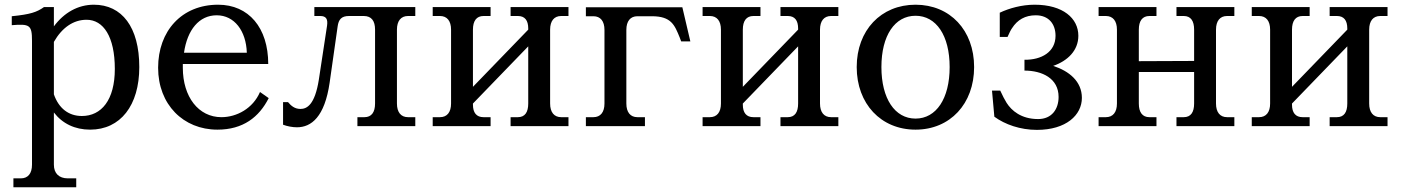

<svg xmlns="http://www.w3.org/2000/svg" viewBox="-20 -536 5954 816"><path d="M209 164V-58C245 -11 298 15 363 15C492 15 572 -88 572 -251C572 -421 498 -516 379 -516C311 -516 252 -482 209 -424V-506H167C136 -484 109 -475 30 -467V-429C106 -435 116 -430 116 -363V164C116 201 99 222 69 222H37V260H304V222H268C231 222 209 201 209 164ZM209 -135V-358C244 -419 292 -452 348 -452C419 -452 468 -381 468 -243C468 -111 411 -43 328 -43C272 -43 230 -75 209 -135Z M652 -248C652 -92 759 15 904 15C1013 15 1081 -38 1122 -119L1085 -145C1055 -75 986 -38 921 -38C824 -38 757 -124 757 -248V-264H1120C1120 -418 1037 -516 907 -516C752 -516 652 -404 652 -248ZM762 -312C776 -409 826 -471 901 -471C976 -471 1026 -405 1029 -312Z M1316 -506V-468H1341C1366 -468 1374 -455 1370 -427L1335 -197C1318 -90 1284 -73 1257 -73C1231 -73 1216 -88 1204 -102H1183V-6C1201 1 1224 5 1242 5C1303 5 1360 -39 1381 -185L1415 -424C1419 -453 1431 -468 1463 -468H1526C1559 -468 1574 -447 1574 -410V-96C1574 -59 1559 -38 1529 -38H1499V0H1745V-38H1714C1684 -38 1667 -59 1667 -96V-410C1667 -447 1684 -468 1714 -468H1745V-506Z M1990 -91V-96L2225 -339V-96C2225 -59 2211 -38 2181 -38H2150V0H2396V-38H2365C2335 -38 2318 -59 2318 -96V-410C2318 -447 2335 -468 2365 -468H2396V-506H2150V-468H2181C2211 -468 2225 -449 2225 -415V-410L1990 -167V-410C1990 -447 2005 -468 2035 -468H2065V-506H1819V-468H1850C1880 -468 1897 -447 1897 -410V-96C1897 -59 1880 -38 1850 -38H1819V0H2065V-38H2035C2005 -38 1990 -57 1990 -91Z M2880 -505H2470V-467H2502C2532 -467 2549 -446 2549 -409V-96C2549 -59 2532 -38 2502 -38H2470V0H2721V-38H2689C2659 -38 2642 -59 2642 -96V-409C2642 -446 2659 -467 2689 -467H2750C2833 -467 2847 -430 2869 -376L2875 -360H2914Z M3137 -91V-96L3372 -339V-96C3372 -59 3358 -38 3328 -38H3297V0H3543V-38H3512C3482 -38 3465 -59 3465 -96V-410C3465 -447 3482 -468 3512 -468H3543V-506H3297V-468H3328C3358 -468 3372 -449 3372 -415V-410L3137 -167V-410C3137 -447 3152 -468 3182 -468H3212V-506H2966V-468H2997C3027 -468 3044 -447 3044 -410V-96C3044 -59 3027 -38 2997 -38H2966V0H3212V-38H3182C3152 -38 3137 -57 3137 -91Z M3871 -32C3783 -32 3726 -117 3726 -251C3726 -385 3783 -469 3871 -469C3959 -469 4016 -385 4016 -251C4016 -117 3959 -32 3871 -32ZM3621 -251C3621 -95 3724 15 3871 15C4018 15 4120 -95 4120 -251C4120 -407 4018 -516 3871 -516C3724 -516 3621 -407 3621 -251Z M4578 -120C4578 -190 4524 -234 4456 -256C4517 -277 4563 -321 4563 -384C4563 -458 4498 -516 4377 -516C4323 -516 4269 -501 4229 -482V-379H4262C4268 -393 4277 -411 4281 -416C4304 -452 4337 -471 4382 -471C4437 -471 4466 -434 4466 -384C4466 -315 4406 -281 4334 -282V-236C4409 -236 4479 -203 4479 -124C4479 -72 4450 -30 4392 -30C4320 -30 4279 -66 4258 -99C4250 -112 4241 -129 4231 -151H4196L4206 -40C4251 -7 4316 16 4387 16C4511 16 4578 -47 4578 -120Z M4820 -96V-230H5055V-96C5055 -59 5041 -38 5011 -38H4980V0H5226V-38H5195C5165 -38 5148 -59 5148 -96V-410C5148 -447 5165 -468 5195 -468H5226V-506H4980V-468H5011C5041 -468 5055 -447 5055 -410V-277L4820 -276V-410C4820 -447 4835 -468 4865 -468H4895V-506H4649V-468H4680C4710 -468 4727 -447 4727 -410V-96C4727 -59 4710 -38 4680 -38H4649V0H4895V-38H4865C4835 -38 4820 -59 4820 -96Z M5471 -91V-96L5706 -339V-96C5706 -59 5692 -38 5662 -38H5631V0H5877V-38H5846C5816 -38 5799 -59 5799 -96V-410C5799 -447 5816 -468 5846 -468H5877V-506H5631V-468H5662C5692 -468 5706 -449 5706 -415V-410L5471 -167V-410C5471 -447 5486 -468 5516 -468H5546V-506H5300V-468H5331C5361 -468 5378 -447 5378 -410V-96C5378 -59 5361 -38 5331 -38H5300V0H5546V-38H5516C5486 -38 5471 -57 5471 -91Z"/></svg>

Font: LT Superior Serif Medium
Style: Regular
Weight: 500
Designer: Daniel Lyons
Foundry: LyonsType
Version: Version 2.120;FEAKit 1.0